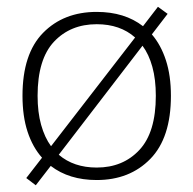

<svg xmlns="http://www.w3.org/2000/svg" viewBox="-20 -530 575 571"><path d="M86.4 21 58.1 -0.5 105 -61Q77.1 -92.3 62 -138.2Q46.9 -184.1 46.9 -245.1Q46.9 -370.1 108.2 -432.4Q169.4 -494.6 267.6 -494.6Q350.6 -494.6 405.3 -452.1L449.7 -509.8L478.5 -488.8L431.6 -427.7Q458.5 -396.5 473.4 -350.8Q488.3 -305.2 488.3 -245.1Q488.3 -120.1 427 -57.4Q365.7 5.4 267.6 5.4Q185.5 5.4 130.9 -36.6ZM267.6 -458Q189.5 -458 140.6 -406Q91.8 -354 91.8 -245.1Q91.8 -196.3 102.3 -158.7Q112.8 -121.1 131.8 -95.2L381.8 -418.5Q337.4 -458 267.6 -458ZM443.4 -245.1Q443.4 -293.9 433.1 -331.1Q422.9 -368.2 403.8 -394L154.8 -69.8Q199.2 -31.7 267.6 -31.7Q345.7 -31.7 394.5 -84Q443.4 -136.2 443.4 -245.1Z"/></svg>

Font: Estedad-FD ExtraLight
Style: Regular
Weight: 200
Designer: Amin Abedi
Version: Version 7.3